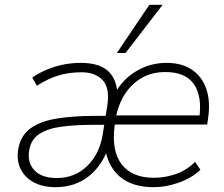

<svg xmlns="http://www.w3.org/2000/svg" viewBox="-20 -769 930 797"><path d="M210 8Q157 8 119.5 -12.5Q82 -33 65 -69Q48 -105 56 -151Q66 -207 107 -236.5Q148 -266 216.5 -277Q285 -288 375 -288H427L422 -251H372Q292 -251 234 -243Q176 -235 142 -212Q108 -189 101 -144Q93 -93 123.5 -61.5Q154 -30 215 -30Q291 -30 342 -80Q393 -130 406 -209L425 -328Q437 -403 406.5 -436Q376 -469 319 -469Q267 -469 223.5 -456Q180 -443 133 -413L114 -447Q143 -467 175.5 -480.5Q208 -494 243.5 -501Q279 -508 315 -508Q396 -508 432.5 -470.5Q469 -433 467 -366H449Q481 -433 540.5 -470.5Q600 -508 671 -508Q735 -508 777 -479.5Q819 -451 836.5 -399.5Q854 -348 844 -279L840 -252H441L447 -290H824L807 -277Q820 -369 785 -419.5Q750 -470 667 -470Q608 -470 564 -443Q520 -416 493 -369.5Q466 -323 458 -263L456 -248Q442 -143 485 -87Q528 -31 619 -31Q664 -31 708.5 -46Q753 -61 790 -97L812 -64Q776 -30 722.5 -11Q669 8 618 8Q528 8 476.5 -36.5Q425 -81 415 -163H432Q406 -83 348.5 -37.5Q291 8 210 8ZM465 -549 600 -749H655L501 -549Z"/></svg>

Font: Mulish ExtraLight ExtraLight
Style: Italic
Weight: 250
Italic angle: -9°
Version: Version 3.603